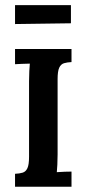

<svg xmlns="http://www.w3.org/2000/svg" viewBox="-20 -713 331 733"><path d="M253 -476Q236.2 -475.2 224.2 -471.6Q212.3 -467.9 206.1 -454.5Q199.9 -441.1 199.9 -410.7V-123.2Q199.9 -103 198.9 -84.2Q198 -65.3 196.9 -55.7Q208.7 -56.8 227 -57.4Q245.3 -57.9 253 -57.9V0H37.4V-49.5Q54.6 -50.2 66.6 -53.9Q78.5 -57.6 84.7 -71Q90.9 -84.3 90.9 -114.8V-402.6Q90.9 -422.8 91.9 -441.7Q92.8 -460.6 93.9 -470.1Q82.1 -469.7 63.8 -469.2Q45.5 -468.6 37.4 -467.9V-525.9H253ZM37.4 -621.2V-693.4H250.8V-624.1Z"/></svg>

Font: Parastoo
Style: Regular
Weight: 400
Foundry: Saber Rastikerdar (saber.rastikerdar@gmail.com)
Version: Version 3.000